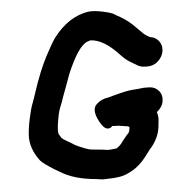

<svg xmlns="http://www.w3.org/2000/svg" viewBox="-51 -735 733 788"><g transform="rotate(-5 316.0 -341.0)"><path d="M425 -209 464 -203C465 -202 467 -200 469 -199L466 -183C464 -180 463 -178 463 -176C457 -171 449 -161 437 -146C429 -134 420 -124 408 -117C387 -114 373 -113 364 -115C355 -117 337 -118 309 -121C293 -122 271 -131 241 -145L217 -160C210 -164 202 -168 195 -173L187 -179C185 -182 182 -188 178 -194C174 -200 174 -215 177 -237C182 -270 187 -293 193 -306C199 -319 203 -332 207 -344C211 -356 217 -370 223 -387C233 -413 232 -413 242 -439C273 -512 301 -554 327 -564C333 -566 337 -567 338 -568C374 -568 414 -545 458 -497C469 -485 481 -475 492 -468C503 -461 513 -456 522 -450C531 -444 543 -441 558 -441H564C580 -441 595 -446 608 -458C621 -470 629 -484 631 -500C633 -516 629 -530 620 -541C611 -552 599 -559 585 -560C581 -562 577 -565 571 -568C565 -571 552 -583 533 -603C514 -623 493 -640 470 -653C460 -658 452 -663 446 -667C440 -671 424 -676 401 -681C378 -686 358 -688 340 -686C286 -677 238 -646 197 -592C188 -580 174 -556 155 -520C136 -484 115 -434 94 -369C90 -358 87 -347 83 -337C79 -327 75 -316 72 -304C69 -292 67 -281 64 -270C61 -259 60 -249 58 -238C56 -227 55 -215 54 -203C52 -165 65 -129 91 -95C100 -85 118 -72 145 -55L169 -41C206 -18 254 -4 314 1C322 2 328 3 334 4C340 5 349 5 362 4C398 4 427 -1 446 -11C475 -23 503 -46 528 -80C535 -89 539 -95 543 -100C568 -127 583 -157 587 -189C588 -200 589 -209 590 -218C591 -227 590 -238 586 -251C600 -262 610 -276 613 -292C616 -308 613 -324 603 -336C593 -348 581 -354 565 -355H556C545 -356 537 -355 530 -354C523 -353 512 -352 495 -351C478 -350 451 -344 414 -334L392 -328C373 -326 356 -318 342 -304C328 -290 329 -266 347 -233C357 -215 366 -204 376 -202C386 -200 393 -203 398 -210Z"/></g></svg>

Font: AppleStorm
Style: XbdIta
Weight: 800
Foundry: Cannot Into Space Fonts
Version: Version 1.01